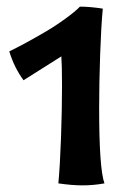

<svg xmlns="http://www.w3.org/2000/svg" viewBox="-20 -553 385 579"><path d="M156 0Q161 -53 164 -138Q167 -223 167 -295Q167 -357 165 -383L51 -311Q23 -349 8 -398Q57 -422 115 -456Q146 -474 177 -496.5Q208 -519 221 -533Q251 -533 290 -527Q285 -475 282 -388.5Q279 -302 279 -227Q279 -44 295 0Q262 6 229 6Q197 6 156 0Z"/></svg>

Font: Mirza SemiBold
Style: Regular
Weight: 600
Designer: Arabic design by Kourosh Beigpour, Latin design by Eduardo Tunni, engineering by Lasse Fister
Version: Version 1.0010g